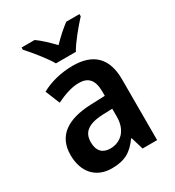

<svg xmlns="http://www.w3.org/2000/svg" viewBox="-186 -875 905 994"><g transform="rotate(-30 267.0 -378.0)"><path d="M210 -606H329C354 -651 409 -716 443 -753V-766H364C332 -742 303 -716 269 -681C237 -714 206 -744 175 -766H97V-753C132 -714 185 -650 210 -606ZM279 -552C206 -552 141 -534 90 -506L125 -420C171 -442 217 -459 261 -459C315 -459 345 -431 345 -359V-334L263 -331C114 -326 38 -268 38 -157C38 -53 97 10 190 10C270 10 311 -17 352 -74H356L378 0H465V-364C465 -489 402 -552 279 -552ZM288 -255 345 -257V-209C345 -128 297 -83 234 -83C190 -83 162 -108 162 -161C162 -219 196 -251 288 -255Z"/></g></svg>

Font: Noto Sans Thai Looped SemiCondensed SemiBold
Style: Regular
Weight: 600
Width: 4
Designer: Sasikarn Vongin, Ben Mitchell
Foundry: The Fontpad Ltd
Version: Version 1.001